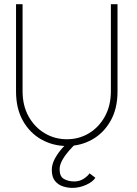

<svg xmlns="http://www.w3.org/2000/svg" viewBox="-20 -680 649 910"><path d="M505.5 -660H537V-246.5Q537 -165 504 -107Q471 -49 416.5 -18.5Q362 12 297 12Q232 12 177 -18.5Q122 -49 89 -107Q56 -165 56 -246.5V-660H87V-248Q87 -179.5 115.5 -128.2Q144 -77 191.8 -48.5Q239.5 -20 297 -20Q354.5 -20 401.8 -48.5Q449 -77 477.2 -128.2Q505.5 -179.5 505.5 -248ZM322.5 210.5Q301.5 210.5 279 203.5Q256.5 196.5 241 178Q225.5 159.5 225.5 125Q225.5 98.5 240.5 71Q255.5 43.5 277.2 19.8Q299 -4 319 -20L340.5 0Q324.5 14.5 306.2 35.2Q288 56 275.2 79Q262.5 102 262.5 122.5Q262.5 156.5 283.2 168.2Q304 180 332 180Q356.5 180 375.8 167.8Q395 155.5 404.5 141.5L432 162.5Q420.5 181.5 388.5 196Q356.5 210.5 322.5 210.5Z"/></svg>

Font: League Spartan Thin Thin
Style: Regular
Weight: 250
Version: Version 2.002